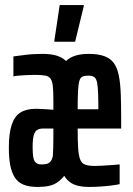

<svg xmlns="http://www.w3.org/2000/svg" viewBox="-20 -731 524 759"><path d="M129 8Q95 8 73 -1Q51 -10 38.5 -29.5Q26 -49 20.5 -78Q15 -107 15 -147Q15 -203 26 -237Q37 -271 60.5 -286Q84 -301 123 -301Q134 -301 147.5 -300Q161 -299 172.5 -298.5Q184 -298 191 -297V-335Q191 -369 189 -389Q187 -409 180.5 -419Q174 -429 159.5 -432Q145 -435 119 -435Q99 -435 82.5 -434Q66 -433 53.5 -432Q41 -431 33 -429V-508Q49 -510 79.5 -514Q110 -518 149 -518Q180 -518 202.5 -511.5Q225 -505 241 -490Q256 -504 278 -511Q300 -518 331 -518Q368 -518 392.5 -509Q417 -500 430.5 -481Q444 -462 450 -431Q456 -400 457.5 -356.5Q459 -313 459 -255V-223H287Q287 -174 289 -145Q291 -116 297 -100.5Q303 -85 317 -80Q331 -75 355 -75Q365 -75 384 -76Q403 -77 422 -78.5Q441 -80 453 -81V-3Q439 0 419 2.5Q399 5 376.5 6.5Q354 8 333 8Q308 8 289 3.5Q270 -1 256.5 -11Q243 -21 234 -36Q221 -20 206.5 -10Q192 0 173 4Q154 8 129 8ZM144 -81Q155 -81 164 -83Q173 -85 179.5 -92.5Q186 -100 189 -115Q190 -133 190.5 -149.5Q191 -166 191 -190V-223H152Q136 -223 127 -217.5Q118 -212 113.5 -196.5Q109 -181 109 -149Q109 -125 111.5 -110Q114 -95 121.5 -88Q129 -81 144 -81ZM369 -273Q369 -327 368 -358.5Q367 -390 363.5 -406Q360 -422 351.5 -427Q343 -432 330 -432Q315 -432 306.5 -428.5Q298 -425 294 -412Q290 -399 288.5 -372Q287 -345 287 -299H388ZM195 -566V-571L216 -711H311V-706L277 -566Z"/></svg>

Font: Saira UltraCondensed
Style: Bold
Weight: 700
Width: 1
Designer: Hector Gatti with collaboration of the Omnibus-Type team
Foundry: Omnibus-Type
Version: Version 1.101